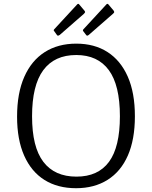

<svg xmlns="http://www.w3.org/2000/svg" viewBox="-20 -982 802 1012"><path d="M381 10Q284 10 214.5 -33.5Q145 -77 107.5 -161.5Q70 -246 70 -367Q70 -491 108 -577Q146 -663 216 -707.5Q286 -752 382 -752Q478 -752 547 -707.5Q616 -663 653.5 -578Q691 -493 691 -369Q691 -247 654 -162.5Q617 -78 547 -34Q477 10 381 10ZM383 -51Q497 -51 554.5 -129Q612 -207 612 -369Q612 -533 553.5 -612.5Q495 -692 382 -692Q267 -692 208 -612Q149 -532 149 -369Q149 -207 208.5 -129Q268 -51 383 -51ZM398 -958 425 -926Q429 -921 428.5 -918Q428 -915 422 -909L295 -798Q289 -794 285.5 -794Q282 -794 279 -799L267 -816Q260 -822 266 -828L387 -959Q393 -965 398 -958ZM552 -958 579 -926Q582 -921 582 -918Q582 -915 575 -909L448 -798Q443 -794 439.5 -794Q436 -794 433 -799L420 -816Q414 -822 420 -828L541 -959Q547 -965 552 -958Z"/></svg>

Font: Libre Franklin Light
Style: Regular
Weight: 300
Designer: Pablo Impallari, Rodrigo Fuenzalida, Nhung Nguyen
Foundry: Impallari Type
Version: Version 3.000